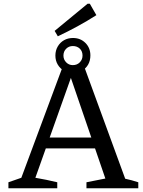

<svg xmlns="http://www.w3.org/2000/svg" viewBox="-20 -1006 766 1026"><path d="M649 -51Q667 -47 684 -42.5Q701 -38 719 -32V0H442V-32L543 -52L347 -624H371L169 -56Q199 -51 228 -45Q257 -39 286 -32V0H25V-32L94 -56L318 -658H427ZM196 -213V-271H540V-213ZM370 -616Q342 -616 321.5 -628Q301 -640 288.5 -661Q276 -682 276 -709Q276 -736 288.5 -757.5Q301 -779 322 -791Q343 -803 370 -803Q410 -803 436.5 -776.5Q463 -750 463 -710Q463 -682 451 -661Q439 -640 418 -628Q397 -616 370 -616ZM369 -658Q392 -658 406.5 -673Q421 -688 421 -709Q421 -732 406.5 -746Q392 -760 369 -760Q348 -760 333.5 -745.5Q319 -731 319 -709Q319 -688 333.5 -673Q348 -658 369 -658ZM289 -812 272 -841 448 -986H460L495 -925Q445 -893 393.5 -865Q342 -837 289 -812Z"/></svg>

Font: Piazzolla Thin Medium
Style: Regular
Weight: 500
Version: Version 2.005